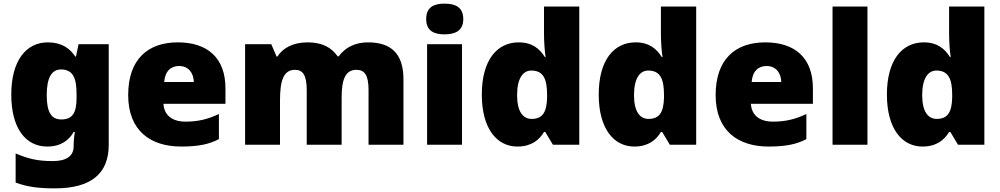

<svg xmlns="http://www.w3.org/2000/svg" viewBox="-20 -796 5499 1056"><path d="M243 -563C124 -563 42 -463 42 -276C42 -89 122 10 240 10C316 10 360 -26 385 -70H392C387 -43 385 -18 385 -1V9C385 61 347 90 270 90C183 90 133 76 66 48V208C129 232 193 240 282 240C483 240 578 157 578 1V-553H412L398 -485H394C365 -529 320 -563 243 -563ZM315 -414C383 -414 401 -364 401 -279V-256C401 -178 380 -139 318 -139C263 -139 237 -177 237 -273C237 -366 263 -414 315 -414Z M958 -563C795 -563 685 -472 685 -273C685 -76 809 10 976 10C1073 10 1131 -3 1184 -31V-169C1123 -140 1069 -127 1000 -127C922 -127 882 -167 879 -225H1220V-310C1220 -479 1120 -563 958 -563ZM965 -433C1017 -433 1045 -394 1046 -345H883C888 -406 921 -433 965 -433Z M2004 -563C1934 -563 1878 -535 1843 -486H1837C1804 -534 1753 -563 1672 -563C1589 -563 1534 -530 1506 -485H1501L1472 -553H1328V0H1520V-242C1520 -351 1538 -412 1603 -412C1646 -412 1667 -381 1667 -301V0H1859V-258C1859 -356 1878 -412 1940 -412C1984 -412 2007 -385 2007 -301V0H2199V-360C2199 -502 2130 -563 2004 -563Z M2425 -776C2369 -776 2324 -759 2324 -691C2324 -625 2369 -607 2425 -607C2481 -607 2528 -625 2528 -691C2528 -759 2481 -776 2425 -776ZM2521 -553H2329V0H2521Z M2826 10C2902 10 2946 -26 2972 -70H2979L3021 0H3166V-760H2972V-613C2972 -566 2976 -510 2981 -482H2977C2948 -528 2907 -563 2833 -563C2713 -563 2630 -465 2630 -276C2630 -89 2712 10 2826 10ZM2904 -142C2857 -142 2824 -181 2824 -273C2824 -366 2857 -408 2902 -408C2969 -408 2989 -361 2989 -274V-259C2987 -180 2965 -142 2904 -142Z M3469 10C3545 10 3589 -26 3615 -70H3622L3664 0H3809V-760H3615V-613C3615 -566 3619 -510 3624 -482H3620C3591 -528 3550 -563 3476 -563C3356 -563 3273 -465 3273 -276C3273 -89 3355 10 3469 10ZM3547 -142C3500 -142 3467 -181 3467 -273C3467 -366 3500 -408 3545 -408C3612 -408 3632 -361 3632 -274V-259C3630 -180 3608 -142 3547 -142Z M4189 -563C4026 -563 3916 -472 3916 -273C3916 -76 4040 10 4207 10C4304 10 4362 -3 4415 -31V-169C4354 -140 4300 -127 4231 -127C4153 -127 4113 -167 4110 -225H4451V-310C4451 -479 4351 -563 4189 -563ZM4196 -433C4248 -433 4276 -394 4277 -345H4114C4119 -406 4152 -433 4196 -433Z M4751 0V-760H4559V0Z M5054 10C5130 10 5174 -26 5200 -70H5207L5249 0H5394V-760H5200V-613C5200 -566 5204 -510 5209 -482H5205C5176 -528 5135 -563 5061 -563C4941 -563 4858 -465 4858 -276C4858 -89 4940 10 5054 10ZM5132 -142C5085 -142 5052 -181 5052 -273C5052 -366 5085 -408 5130 -408C5197 -408 5217 -361 5217 -274V-259C5215 -180 5193 -142 5132 -142Z"/></svg>

Font: Noto Sans UI Black
Style: Regular
Weight: 900
Designer: Monotype Design Team
Foundry: Monotype Imaging Inc.
Version: Version 1.901